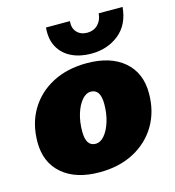

<svg xmlns="http://www.w3.org/2000/svg" viewBox="-112 -851 871 955"><g transform="rotate(-15 323.0 -373.5)"><path d="M284.7 8.8Q162.6 8.8 93 -51Q23.4 -110.8 23.4 -215.3Q23.4 -310.1 65.9 -381.3Q108.4 -452.6 184.3 -492.4Q260.3 -532.2 360.8 -532.2Q482.9 -532.2 552.5 -472.7Q622.1 -413.1 622.1 -308.1Q622.1 -213.9 579.6 -142.6Q537.1 -71.3 461.2 -31.2Q385.3 8.8 284.7 8.8ZM301.3 -133.3Q326.7 -133.3 347.4 -158Q368.2 -182.6 380.9 -223.6Q393.6 -264.6 393.6 -314Q393.6 -390.1 344.2 -390.1Q319.3 -390.1 298.3 -365.5Q277.3 -340.8 264.6 -299.8Q252 -258.8 252 -209.5Q252 -133.3 301.3 -133.3ZM397 -571.8Q339.4 -571.8 295.7 -593Q252 -614.3 229.2 -655.3Q206.5 -696.3 211.9 -755.9H335Q331.5 -720.2 351.1 -699Q370.6 -677.7 404.8 -677.7Q437.5 -677.7 459 -699.2Q480.5 -720.7 483.4 -756.3H606.4Q598.6 -666.5 539.6 -619.1Q480.5 -571.8 397 -571.8Z"/></g></svg>

Font: Bevan
Style: Italic
Weight: 400
Italic angle: -10°
Designer: Vernon Adams
Foundry: Vernon Adams
Version: Version 2.100; ttfautohint (v1.8.3)